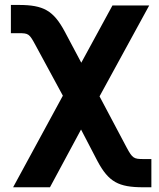

<svg xmlns="http://www.w3.org/2000/svg" viewBox="-20 -568 656 792"><path d="M34.1 204.5H186.1L314.3 -33.7L382.1 96.6C428.3 182.9 469.1 204.5 571.7 204.5H604.4V88.1H571.7C532.3 88.1 526.3 84.9 502.8 41.2L390.6 -170.5L595.5 -545.5H443.9L315.3 -309.3L247.2 -437.5C200.6 -524.5 159.4 -547.6 57.2 -547.6H24.9V-431.1H57.2C97.7 -431.1 100.9 -429 126.4 -381.7L239.3 -173.3Z"/></svg>

Font: Karasuma Gothic
Style: Bold
Weight: 700
Designer: Rasmus Andersson / Ryoko Nishizuka
Foundry: Genbu
Version: Version 1.00